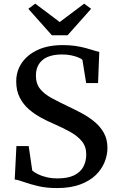

<svg xmlns="http://www.w3.org/2000/svg" viewBox="-20 -992 627 1024"><path d="M284 11Q226.5 11 181.8 0.2Q137 -10.5 106 -21.8Q75 -33 58.5 -34.5L67.5 -213H133L152 -82.5Q163 -72.5 182.8 -62.8Q202.5 -53 229 -46.8Q255.5 -40.5 286.5 -40.5Q341 -40.5 374.8 -56.8Q408.5 -73 424.2 -102Q440 -131 440 -169Q440 -210 416.8 -238.5Q393.5 -267 353.8 -289Q314 -311 263.5 -333Q233 -346 198.8 -364.5Q164.5 -383 134.2 -409Q104 -435 85.2 -471.8Q66.5 -508.5 66.5 -558Q66.5 -612.5 96 -656.2Q125.5 -700 181 -725.8Q236.5 -751.5 315 -751.5Q352.5 -751.5 383.5 -746.8Q414.5 -742 439 -735.2Q463.5 -728.5 481.2 -722.8Q499 -717 509.5 -715.5L503 -549H439.5L419.5 -673Q413.5 -679 398 -685.5Q382.5 -692 360.2 -696.8Q338 -701.5 311 -701.5Q264 -701.5 233.2 -688Q202.5 -674.5 187 -649.2Q171.5 -624 171.5 -589Q171.5 -545.5 194.2 -517.5Q217 -489.5 256.8 -468.2Q296.5 -447 346.5 -423Q381 -407 417.2 -387.5Q453.5 -368 484.2 -342.5Q515 -317 534 -283Q553 -249 553 -203Q553 -165 537.5 -126.8Q522 -88.5 489.8 -57.5Q457.5 -26.5 406.5 -7.8Q355.5 11 284 11ZM256.5 -804 131 -945 168 -972.5 298.5 -874.5 429 -972.5 466 -945 340.5 -804Z"/></svg>

Font: Merriweather 36pt Medium
Style: Regular
Weight: 500
Version: Version 2.100